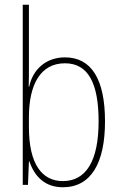

<svg xmlns="http://www.w3.org/2000/svg" viewBox="-20 -780 512 810"><path d="M102 -494V-760H76V0H98L102 -99H104C126 -35 170 10 245 10C364 10 423 -92 423 -268C423 -445 366 -538 254 -538C174 -538 118 -487 103 -414H101C102 -436 102 -469 102 -494ZM254 -513C352 -513 396 -429 396 -268C396 -99 342 -16 245 -16C157 -16 102 -88 102 -243V-285C102 -424 151 -513 254 -513Z"/></svg>

Font: Noto Sans Thai Cond Thin
Style: Regular
Weight: 100
Width: 3
Designer: Monotype Design Team
Foundry: Monotype Imaging Inc.
Version: Version 2.002